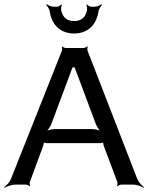

<svg xmlns="http://www.w3.org/2000/svg" viewBox="-26 -877 704 912"><path d="M626 -27 390 -636C388 -641 389 -651 391 -654L388 -657C386 -653 376 -649 371 -649H287C281 -649 273 -653 270 -656L267 -654C269 -651 270 -641 268 -636L26 -27C20 -12 4 5 -6 12L-4 15C6 9 28 0 44 0H97C102 0 112 4 114 8L117 5C115 2 114 -8 116 -13L179 -184C181 -189 183 -201 181 -205L178 -202C180 -199 193 -197 198 -197H448C453 -197 466 -199 468 -202L465 -205C463 -201 465 -189 467 -184L531 -13C533 -8 532 2 530 5L533 8C535 4 545 0 550 0H608C624 0 646 8 656 15L658 12C648 5 632 -12 626 -27ZM409 -264H238C222 -264 198 -259 188 -252L191 -249C200 -256 214 -276 219 -291L317 -553C318 -554 320 -559 319 -560L316 -558C317 -557 322 -557 324 -557C325 -557 330 -557 331 -558L328 -560C327 -559 329 -554 330 -553L428 -291C433 -276 447 -256 456 -249L459 -252C449 -259 425 -264 409 -264ZM423 -845H408C401 -845 390 -851 387 -856L384 -853C387 -849 389 -833 387 -826C379 -793 359 -777 326 -777C293 -777 273 -793 265 -826C263 -833 265 -849 268 -853L265 -856C262 -851 251 -845 244 -845H229C218 -845 202 -852 196 -857L193 -854C199 -849 208 -834 210 -824C219 -761 259 -718 326 -718C393 -718 433 -761 442 -824C444 -834 453 -849 459 -854L456 -857C450 -852 434 -845 423 -845Z"/></svg>

Font: Gamestation Storm
Style: Regular
Weight: 400
Designer: Jonas Hecksher
Foundry: Jonas Hecksher, Playtypeª, e-types AS
Version: Version 1.003